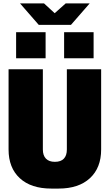

<svg xmlns="http://www.w3.org/2000/svg" viewBox="-20 -1090 640 1120"><path d="M279 10Q161 10 95.5 -50.5Q30 -111 30 -218V-686H230V-218Q230 -183 248 -164.5Q266 -146 300 -146Q335 -146 352.5 -164.5Q370 -183 370 -218V-686H570V-218Q570 -111 504.5 -50.5Q439 10 322 10ZM206 -945 97 -1070H237L299 -1013L363 -1070H503L394 -945ZM74 -750V-902H246V-750ZM354 -750V-902H526V-750Z"/></svg>

Font: Chivo Mono Medium Black
Style: Regular
Weight: 900
Monospace: yes
Version: Version 1.008